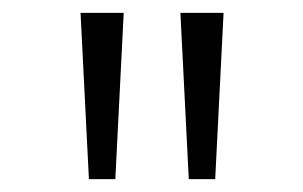

<svg xmlns="http://www.w3.org/2000/svg" viewBox="-20 -749 471 298"><path d="M118 -471 105 -729H172L159 -471ZM273 -471 260 -729H327L314 -471Z"/></svg>

Font: Noto Sans Gurmukhi SemiCondensed Light
Style: Regular
Weight: 300
Width: 4
Designer: Jelle Bosma - Monotype Design Team
Foundry: Monotype Imaging Inc.
Version: Version 2.004; ttfautohint (v1.8.4.7-5d5b)